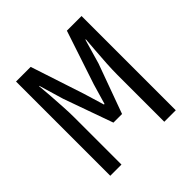

<svg xmlns="http://www.w3.org/2000/svg" viewBox="-172 -800 945 945"><g transform="rotate(-45 300.0 -328.0)"><path d="M72 0V-656H174L266 -376L298 -270H302L333 -376L426 -656H528V0H448V-328Q448 -360 450.5 -403.5Q453 -447 456.5 -489.5Q460 -532 462 -560H459L422 -432L328 -174H268L176 -432L138 -560H136Q139 -532 142 -489.5Q145 -447 147.5 -403.5Q150 -360 150 -328V0Z"/></g></svg>

Font: SauceCodePro NFM
Style: Regular
Weight: 400
Monospace: yes
Designer: Paul D. Hunt, Teo Tuominen
Foundry: Adobe
Version: Version 2.042;hotconv 1.1.0;makeotfexe 2.6.0;Nerd Fonts 3.3.